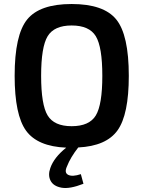

<svg xmlns="http://www.w3.org/2000/svg" viewBox="-20 -723 715 957"><path d="M370 12Q331 62 314 106Q299 138 320 148.5Q341 159 383 145L396 193Q327 220 286.5 212.5Q246 205 232 177.5Q218 150 231 114Q249 62 310 13Q167 7 110 -71.5Q53 -150 53 -345Q53 -549 115.5 -626Q178 -703 337 -703Q497 -703 559.5 -626Q622 -549 622 -345Q622 -152 566 -73.5Q510 5 370 12ZM337 -94Q425 -94 457.5 -147.5Q490 -201 490 -345Q490 -489 457.5 -542.5Q425 -596 337 -596Q250 -596 217.5 -542.5Q185 -489 185 -345Q185 -201 217.5 -147.5Q250 -94 337 -94Z"/></svg>

Font: Exo 2 Semi Bold
Style: Regular
Weight: 600
Designer: Natanael Gama
Version: Version 1.001;PS 001.001;hotconv 1.0.88;makeotf.lib2.5.64775